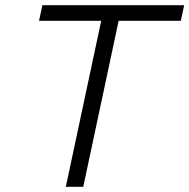

<svg xmlns="http://www.w3.org/2000/svg" viewBox="-20 -718 728 738"><path d="M233 0 369 -638H130L143 -698H688L675 -638H436L300 0Z"/></svg>

Font: Azeret Mono Thin ExtraLight
Style: Italic
Weight: 250
Italic angle: -12°
Version: Version 1.002